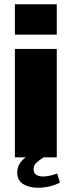

<svg xmlns="http://www.w3.org/2000/svg" viewBox="-20 -740 337 903"><path d="M247 -577H50V-720H247ZM247 -510V0H50V-510ZM158 143Q118 143 89.5 126Q61 109 61 71Q61 29 101 0H185Q163 14 150.5 26Q138 38 138 56Q138 74 150.5 82Q163 90 182 90Q212 90 249 76L262 119Q214 143 158 143Z"/></svg>

Font: Chivo Black
Style: Regular
Weight: 900
Designer: Hector Gatti
Foundry: Omnibus-Type
Version: Version 1.007